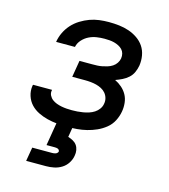

<svg xmlns="http://www.w3.org/2000/svg" viewBox="-112 -627 825 936"><g transform="rotate(15 300.0 -159.0)"><path d="M258 8Q232 8 206 5.5Q180 3 156 -3Q132 -9 109.5 -20Q87 -31 70.5 -48.5Q54 -66 46 -90.5Q38 -115 42 -141Q42 -142 42.5 -144Q43 -146 44 -147H139Q139 -147 139 -146Q139 -145 139 -144Q136 -131 142 -119Q148 -107 158 -99.5Q168 -92 180 -87.5Q192 -83 205 -80.5Q218 -78 231 -77Q244 -76 258 -76Q272 -76 286 -77Q300 -78 314.5 -80.5Q329 -83 343 -87.5Q357 -92 369.5 -100Q382 -108 391 -120.5Q400 -133 402 -147Q405 -162 401 -176Q397 -190 388 -200.5Q379 -211 366.5 -217.5Q354 -224 340.5 -227.5Q327 -231 312 -232.5Q297 -234 282 -234H218L232 -318H296Q309 -318 321.5 -318.5Q334 -319 346.5 -321.5Q359 -324 372 -328Q385 -332 396.5 -339.5Q408 -347 415.5 -358.5Q423 -370 425 -382Q427 -395 424 -406.5Q421 -418 413 -426.5Q405 -435 394 -440.5Q383 -446 371.5 -449Q360 -452 347.5 -453Q335 -454 322 -454Q303 -454 283 -451Q263 -448 244.5 -439Q226 -430 211.5 -414Q197 -398 193 -378H98Q102 -403 113 -426Q124 -449 141 -468Q158 -487 180.5 -501Q203 -515 226.5 -523.5Q250 -532 274 -535Q298 -538 322 -538Q349 -538 374.5 -535Q400 -532 423.5 -524Q447 -516 467.5 -502Q488 -488 501.5 -468Q515 -448 519.5 -422.5Q524 -397 520 -371Q517 -354 509.5 -337Q502 -320 488 -307.5Q474 -295 457.5 -287Q441 -279 424 -273Q443 -264 459 -250Q475 -236 485 -218Q495 -200 497.5 -177.5Q500 -155 496 -133Q492 -109 480 -85.5Q468 -62 447.5 -45.5Q427 -29 403.5 -18.5Q380 -8 355.5 -2Q331 4 306.5 6Q282 8 258 8ZM107 220 119 150H219Q223 150 227.5 149.5Q232 149 236.5 147.5Q241 146 244.5 142.5Q248 139 249 135Q249 131 246.5 127.5Q244 124 240.5 122.5Q237 121 232.5 120.5Q228 120 224 120H183L203 0H284L275 54Q288 58 300 64.5Q312 71 319.5 81.5Q327 92 329.5 106Q332 120 329 135Q326 154 314.5 172Q303 190 285 201Q267 212 247 216Q227 220 207 220Z"/></g></svg>

Font: Iosevka Curly MdExObl
Style: Regular
Weight: 500
Width: 7
Italic angle: -9°
Monospace: yes
Designer: Belleve Invis
Foundry: Belleve Invis
Version: Version 11.1.0; ttfautohint (v1.8.3)